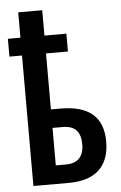

<svg xmlns="http://www.w3.org/2000/svg" viewBox="-54 -799 529 837"><g transform="rotate(-5 210.5 -380.0)"><path d="M163 -760H58V-649H3V-571H58V0H214C327 0 391 -55 391 -166C391 -274 328 -326 205 -326H163V-571H259V-649H163ZM207 -245C262 -245 286 -217 286 -162C286 -109 259 -81 208 -81H163V-245Z"/></g></svg>

Font: Noto Sans Display Condensed Medium
Style: Regular
Weight: 500
Width: 3
Designer: Monotype Design Team
Foundry: Monotype Imaging Inc.
Version: Version 1.900